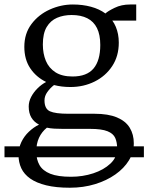

<svg xmlns="http://www.w3.org/2000/svg" viewBox="-48 -588 676 876"><path d="M608.5 79.5V129.5H-27.5V79.5ZM270.5 268.5Q207.5 268.5 162.8 257.5Q118 246.5 90 226.8Q62 207 49.2 179.8Q36.5 152.5 36.5 119.5Q36.5 87 49.5 60Q62.5 33 84 12.8Q105.5 -7.5 130 -19.5Q107.5 -31 95.2 -51.5Q83 -72 83 -102Q83 -124.5 94.2 -146Q105.5 -167.5 123.5 -185.2Q141.5 -203 162.5 -214Q116.5 -236.5 89.8 -276.8Q63 -317 63 -374.5Q63 -435 95.5 -478.2Q128 -521.5 179 -544.5Q230 -567.5 284.5 -567.5Q329 -567.5 367 -557.2Q405 -547 433 -526.5Q443.5 -537 474.8 -552.2Q506 -567.5 545.5 -567.5H573.5V-494H464.5Q473.5 -482 480.2 -466Q487 -450 490.5 -431.8Q494 -413.5 494 -393.5Q494 -332 464 -286.5Q434 -241 383.8 -216Q333.5 -191 273.5 -191Q253.5 -191 234.8 -193.2Q216 -195.5 198.5 -200Q181 -186.5 168 -168.2Q155 -150 155 -130Q155 -91.5 179.8 -80.2Q204.5 -69 263.5 -69H383Q446 -69 485.8 -52.2Q525.5 -35.5 544 -5Q562.5 25.5 562.5 66Q562.5 107.5 540.2 143.8Q518 180 478.2 208Q438.5 236 385.5 252.2Q332.5 268.5 270.5 268.5ZM276 218.5Q329.5 218.5 377.5 202.8Q425.5 187 456 158.2Q486.5 129.5 486.5 89Q486.5 61.5 477.8 41.5Q469 21.5 442.5 10.8Q416 0 363 0H239.5Q219 0 200.5 -1Q182 -2 166 -5.5Q142.5 13.5 130 40.5Q117.5 67.5 117.5 103.5Q117.5 139.5 132.2 165.2Q147 191 181.5 204.8Q216 218.5 276 218.5ZM283 -239Q348 -239 378.8 -275.5Q409.5 -312 409.5 -383Q409.5 -429.5 394.5 -459.8Q379.5 -490 350.2 -504.8Q321 -519.5 279 -519.5Q242 -519.5 212.2 -506.8Q182.5 -494 165 -464.8Q147.5 -435.5 147.5 -385Q147.5 -343.5 161.2 -310.5Q175 -277.5 205 -258.2Q235 -239 283 -239Z"/></svg>

Font: Merriweather 24pt Light
Style: Regular
Weight: 300
Designer: Eben Sorkin
Foundry: Eben Sorkin
Version: Version 2.100